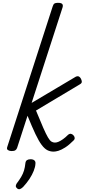

<svg xmlns="http://www.w3.org/2000/svg" viewBox="-20 -1055 604 1360"><path d="M62 15Q48 15 37 8.5Q26 2 31 -13L353 -1009Q358 -1025 365.5 -1030Q373 -1035 390 -1035Q414 -1035 421 -1026.5Q428 -1018 423 -1002L204 -326L509 -507Q524 -517 534.5 -514.5Q545 -512 553 -498Q559 -487 559.5 -476Q560 -465 543 -456L235 -272Q266 -196 286 -150.5Q306 -105 319.5 -82Q333 -59 344.5 -52Q356 -45 369 -45Q381 -45 395 -51Q409 -57 426 -69Q443 -81 462 -100Q473 -109 482.5 -107Q492 -105 499 -98Q508 -89 509 -78.5Q510 -68 500 -59Q468 -27 441 -10Q414 7 394 13Q374 19 360 19Q336 19 316 9Q296 -1 275.5 -28Q255 -55 231 -105.5Q207 -156 175 -235L101 -7Q97 4 88.5 9.5Q80 15 62 15ZM103 281Q93 273 92 264.5Q91 256 98 245Q117 220 130 198Q143 176 150 153Q157 130 160 100Q162 85 171.5 79Q181 73 196 73Q215 73 224 81.5Q233 90 231 105Q230 127 219 155Q208 183 189 212Q170 241 144 269Q134 279 123.5 283.5Q113 288 103 281Z"/></svg>

Font: Playwrite CO Light
Style: Regular
Weight: 300
Version: Version 1.002